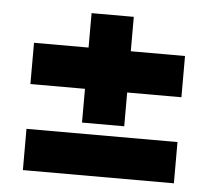

<svg xmlns="http://www.w3.org/2000/svg" viewBox="-42 -624 648 589"><g transform="rotate(5 281.5 -330.0)"><path d="M49 -346V-473H514V-346ZM217 -579H347V-242H217ZM49 -81V-208H514V-81Z"/></g></svg>

Font: Outfit
Style: Bold
Weight: 700
Designer: Rodrigo Fuenzalida
Foundry: fragTYPE
Version: Version 1.100;gftools[0.9.27]